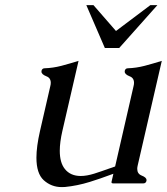

<svg xmlns="http://www.w3.org/2000/svg" viewBox="-20 -725 660 759"><path d="M321.3 -704.6H349.6L438.5 -602.5L574.2 -704.6H602.1L451.2 -535.2H394.5ZM524.4 -71.3Q522.5 -63.5 522.5 -57.6Q522.5 -38.1 539.6 -31.2Q559.6 -23.4 559.1 -13.2Q559.1 -11.7 559.1 -10.3Q556.6 0 546.4 0H427.7Q419.4 0 420.9 -6.3L428.2 -38.1Q398.9 -27.3 376.5 -19.5Q354 -11.7 335 -5.9Q286.1 9.3 236.8 14.2Q230 14.6 223.6 14.6Q183.1 14.6 152.8 -12.7Q124 -39.1 124 -101.6Q124 -145.5 138.2 -207.5L178.7 -383.8Q180.7 -391.1 180.7 -397.5Q180.7 -417 163.6 -423.3Q143.6 -431.2 144 -441.9Q144 -443.4 144 -444.8Q146.5 -455.1 156.7 -455.1Q189 -456.1 222.7 -464.8Q255.9 -473.6 290.5 -484.4L226.6 -207.5Q216.3 -162.6 216.3 -128.9Q216.3 -82 236.3 -57.1Q258.3 -29.3 299.3 -29.3Q322.8 -29.3 352.5 -38.6Q363.8 -42 381.8 -48.3Q399.9 -54.7 412.6 -59.1Q415 -60.1 421.4 -62Q427.7 -64 435.1 -66.9L507.8 -383.8Q509.8 -391.1 509.8 -397.5Q509.8 -417 492.7 -423.3Q472.7 -431.2 473.1 -441.9Q473.1 -443.4 473.1 -444.8Q475.6 -455.1 485.8 -455.1Q518.1 -456.1 551.8 -464.8Q585 -473.6 619.6 -484.4Z"/></svg>

Font: Caudex
Style: Italic
Weight: 400
Italic angle: -13°
Version: Version 1.04